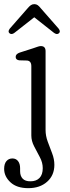

<svg xmlns="http://www.w3.org/2000/svg" viewBox="-38 -698 344 950"><path d="M187.5 -54.5Q187.5 -26 198.2 3Q209 32 220 60.8Q231 89.5 231 117.5Q231 169.5 195.2 201.2Q159.5 233 102 233Q45 233 13.8 204Q-17.5 175 -17.5 137.5Q-17.5 112.5 -6.2 99.2Q5 86 23.5 86Q41 86 51.2 99Q61.5 112 61.5 134.5V149Q61.5 172.5 74.2 186Q87 199.5 113.5 199Q141.5 199 157.5 182.5Q173.5 166 173.5 134Q173.5 106.5 159.2 79.8Q145 53 131 26.2Q117 -0.5 117 -27.5V-370.5Q117 -396.5 96 -398.5L57 -399.5Q39.5 -402 39.5 -416.5Q39.5 -431 60 -438L125.5 -459Q136.5 -462.5 146.5 -466.2Q156.5 -470 164 -470Q187.5 -470 187.5 -445ZM34 -536Q20 -525 9.5 -533Q-1 -541.5 10.5 -556.5L99.5 -658Q107.5 -667.5 114.8 -672.5Q122 -677.5 132 -677.5Q141.5 -677.5 148.5 -672.5Q155.5 -667.5 163 -658L252 -556.5Q263.5 -541.5 253 -533Q243 -525 228.5 -536L131.5 -612.5Z"/></svg>

Font: Fraunces 9pt S100 Light
Style: Regular
Weight: 300
Version: Version 1.000; ttfautohint (v1.8.3)